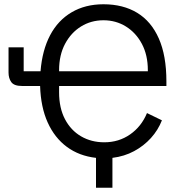

<svg xmlns="http://www.w3.org/2000/svg" viewBox="-20 -730 838 900"><path d="M760 -349V-327H212L257 -356V-297Q257 -224 284.5 -171.5Q312 -119 360 -91Q408 -63 469 -63Q537 -63 590 -100Q643 -137 669 -200L739 -166Q721 -120 687.5 -83Q654 -46 608.5 -21.5Q563 3 507 10V150H430V10Q351 1 293.5 -41.5Q236 -84 203.5 -156Q171 -228 168 -327H83Q46 -327 33 -345Q20 -363 20 -390V-508H91V-396H170Q178 -495 215 -565Q252 -635 316 -672.5Q380 -710 465 -710Q557 -710 623 -670Q689 -630 724.5 -549.5Q760 -469 760 -349ZM465 -635Q407 -635 360 -606Q313 -577 285 -524.5Q257 -472 257 -401V-375L212 -396H700L673 -362V-401Q673 -472 645 -524.5Q617 -577 570 -606Q523 -635 465 -635Z"/></svg>

Font: IBM Plex Sans
Style: Regular
Weight: 400
Designer: Mike Abbink, Paul van der Laan, Pieter van Rosmalen
Foundry: Bold Monday
Version: Version 3.201